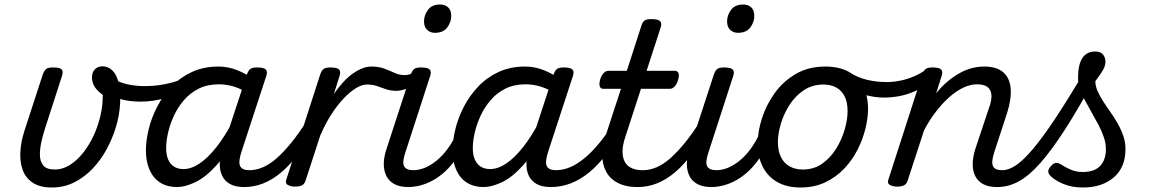

<svg xmlns="http://www.w3.org/2000/svg" viewBox="-20 -815 5149 854"><path d="M210 19Q158 19 126 -2Q94 -23 81 -59Q68 -95 70.5 -139.5Q73 -184 88 -231L170 -483Q177 -502 186 -508.5Q195 -515 215 -515Q247 -515 254.5 -506Q262 -497 256 -478L182 -249Q172 -219 164.5 -186Q157 -153 157.5 -125Q158 -97 172.5 -79Q187 -61 224 -61Q256 -61 286 -78.5Q316 -96 341.5 -125.5Q367 -155 386.5 -192Q406 -229 418 -268Q426 -293 431.5 -324Q437 -355 437 -393Q413 -410 401 -429Q389 -448 389 -471Q389 -493 402 -506.5Q415 -520 435 -520Q466 -520 487 -493.5Q508 -467 513 -410Q516 -384 514.5 -357.5Q513 -331 508.5 -304Q504 -277 495 -248Q480 -199 454.5 -151.5Q429 -104 392.5 -65.5Q356 -27 310.5 -4Q265 19 210 19Z M605 -363Q564 -363 528.5 -371Q493 -379 456 -402Q450 -405 451 -417Q452 -429 456.5 -442.5Q461 -456 468.5 -463.5Q476 -471 483 -466Q510 -448 547 -440Q584 -432 623 -432Q662 -432 699 -438Q736 -444 770 -455.5Q804 -467 834 -484Q841 -488 844 -475.5Q847 -463 845 -448Q843 -433 833 -428Q779 -398 721.5 -380.5Q664 -363 605 -363Z M767 17Q724 17 693 -2.5Q662 -22 645.5 -59Q629 -96 629 -146Q629 -190 641.5 -241Q654 -292 679.5 -341Q705 -390 743.5 -430.5Q782 -471 834 -495Q886 -519 952 -519Q995 -519 1036 -502.5Q1077 -486 1110 -461L1097 -392Q1054 -420 1020.5 -430Q987 -440 954 -440Q903 -440 864.5 -421Q826 -402 798.5 -370Q771 -338 753.5 -300Q736 -262 727.5 -224.5Q719 -187 719 -157Q719 -126 728 -105.5Q737 -85 754 -74Q771 -63 796 -63Q831 -63 868 -88Q905 -113 942.5 -160.5Q980 -208 1014 -273L1036 -229Q992 -134 943 -80Q894 -26 848.5 -4.5Q803 17 767 17ZM1066 17Q1028 17 1004 4Q980 -9 968.5 -32.5Q957 -56 957.5 -86.5Q958 -117 969 -152L1078 -483Q1085 -503 1094.5 -509Q1104 -515 1123 -515Q1154 -515 1162.5 -505.5Q1171 -496 1164 -476L1055 -143Q1039 -95 1048 -76.5Q1057 -58 1089 -58Q1103 -58 1108.5 -46.5Q1114 -35 1112 -20.5Q1110 -6 1098.5 5.5Q1087 17 1066 17Z M1066 17Q1052 17 1045.5 5.5Q1039 -6 1041.5 -20.5Q1044 -35 1056 -46.5Q1068 -58 1089 -58Q1119 -58 1149.5 -71Q1180 -84 1211 -111.5Q1242 -139 1275.5 -180Q1309 -221 1344 -277Q1353 -290 1365 -289Q1377 -288 1383.5 -278.5Q1390 -269 1384 -257Q1348 -187 1310 -135Q1272 -83 1232.5 -49.5Q1193 -16 1151.5 0.5Q1110 17 1066 17Z M1291 15Q1275 15 1261 8Q1247 1 1254 -18L1404 -483Q1411 -503 1420.5 -509Q1430 -515 1449 -515Q1480 -515 1488.5 -505.5Q1497 -496 1490 -476L1465 -397Q1485 -426 1506 -449Q1527 -472 1549 -487.5Q1571 -503 1591.5 -511Q1612 -519 1632 -519Q1651 -519 1658 -507Q1665 -495 1661 -479Q1657 -463 1644 -451Q1631 -439 1611 -439Q1590 -439 1563.5 -423Q1537 -407 1508.5 -377Q1480 -347 1453 -305Q1426 -263 1404 -211L1339 -11Q1335 2 1324.5 8.5Q1314 15 1291 15Z M1744 -411Q1717 -411 1696 -418.5Q1675 -426 1656 -432.5Q1637 -439 1612 -439Q1593 -439 1587 -451Q1581 -463 1585 -479Q1589 -495 1601.5 -507Q1614 -519 1633 -519Q1665 -519 1689 -510Q1713 -501 1734.5 -491Q1756 -481 1779 -481Q1793 -481 1802.5 -484.5Q1812 -488 1821 -494Q1833 -503 1841.5 -496Q1850 -489 1851 -476Q1852 -463 1841 -454Q1809 -426 1784 -418.5Q1759 -411 1744 -411Z M1796 17Q1759 17 1734.5 4Q1710 -9 1698.5 -32.5Q1687 -56 1687 -86Q1687 -116 1699 -152L1807 -483Q1814 -503 1823.5 -509Q1833 -515 1852 -515Q1883 -515 1891.5 -505.5Q1900 -496 1893 -476L1785 -143Q1768 -95 1777 -76.5Q1786 -58 1819 -58Q1833 -58 1839 -46.5Q1845 -35 1842.5 -20.5Q1840 -6 1828.5 5.5Q1817 17 1796 17ZM1914 -669Q1894 -669 1880 -682Q1866 -695 1866 -720Q1866 -747 1883.5 -771Q1901 -795 1938 -795Q1959 -795 1973 -782.5Q1987 -770 1987 -744Q1987 -717 1969.5 -693Q1952 -669 1914 -669Z M1795 17Q1781 17 1774.5 5.5Q1768 -6 1770.5 -20.5Q1773 -35 1785 -46.5Q1797 -58 1818 -58Q1844 -58 1870.5 -69Q1897 -80 1923 -101.5Q1949 -123 1971 -153Q1993 -183 2010 -220Q2015 -235 2027.5 -234.5Q2040 -234 2049.5 -224.5Q2059 -215 2055 -201Q2037 -150 2009 -109.5Q1981 -69 1947 -41Q1913 -13 1874 2Q1835 17 1795 17Z M2131 17Q2088 17 2057 -2.5Q2026 -22 2009.5 -59Q1993 -96 1993 -146Q1993 -190 2005.5 -241Q2018 -292 2043.5 -341Q2069 -390 2107.5 -430.5Q2146 -471 2198 -495Q2250 -519 2316 -519Q2359 -519 2400 -502.5Q2441 -486 2474 -461L2461 -392Q2418 -420 2384.5 -430Q2351 -440 2318 -440Q2267 -440 2228.5 -421Q2190 -402 2162.5 -370Q2135 -338 2117.5 -300Q2100 -262 2091.5 -224.5Q2083 -187 2083 -157Q2083 -126 2092 -105.5Q2101 -85 2118 -74Q2135 -63 2160 -63Q2195 -63 2232 -88Q2269 -113 2306.5 -160.5Q2344 -208 2378 -273L2400 -229Q2356 -134 2307 -80Q2258 -26 2212.5 -4.5Q2167 17 2131 17ZM2430 17Q2392 17 2368 4Q2344 -9 2332.5 -32.5Q2321 -56 2321.5 -86.5Q2322 -117 2333 -152L2442 -483Q2449 -503 2458.5 -509Q2468 -515 2487 -515Q2518 -515 2526.5 -505.5Q2535 -496 2528 -476L2419 -143Q2403 -95 2412 -76.5Q2421 -58 2453 -58Q2467 -58 2472.5 -46.5Q2478 -35 2476 -20.5Q2474 -6 2462.5 5.5Q2451 17 2430 17Z M2430 17Q2416 17 2409.5 5.5Q2403 -6 2405.5 -20.5Q2408 -35 2420 -46.5Q2432 -58 2453 -58Q2484 -58 2515 -71Q2546 -84 2578 -110Q2610 -136 2643 -175.5Q2676 -215 2710 -268Q2719 -282 2730.5 -281Q2742 -280 2749 -270.5Q2756 -261 2751 -249Q2716 -181 2678.5 -131Q2641 -81 2600.5 -48Q2560 -15 2517.5 1Q2475 17 2430 17Z M2814 17Q2765 17 2730.5 0Q2696 -17 2678 -48Q2660 -79 2659 -121.5Q2658 -164 2675 -215L2742 -420H2663Q2652 -420 2648 -430Q2644 -440 2649 -460Q2655 -480 2665 -490Q2675 -500 2685 -500H2768L2832 -698Q2838 -718 2847.5 -724Q2857 -730 2877 -730Q2908 -730 2916.5 -720.5Q2925 -711 2918 -691L2856 -500H2982Q2993 -500 2997.5 -490.5Q3002 -481 2996 -460Q2991 -441 2981 -430.5Q2971 -420 2960 -420H2831L2761 -205Q2749 -169 2749 -141Q2749 -113 2759.5 -94.5Q2770 -76 2790 -67Q2810 -58 2838 -58Q2852 -58 2857.5 -46.5Q2863 -35 2861 -20.5Q2859 -6 2847 5.5Q2835 17 2814 17Z M2817 17Q2803 17 2796.5 5.5Q2790 -6 2792.5 -20.5Q2795 -35 2807 -46.5Q2819 -58 2840 -58Q2870 -58 2900.5 -71Q2931 -84 2962 -111.5Q2993 -139 3026.5 -180Q3060 -221 3095 -277Q3104 -290 3116 -289Q3128 -288 3134.5 -278.5Q3141 -269 3135 -257Q3099 -187 3061 -135Q3023 -83 2983.5 -49.5Q2944 -16 2902.5 0.5Q2861 17 2817 17Z M3144 17Q3107 17 3082.5 4Q3058 -9 3046.5 -32.5Q3035 -56 3035 -86Q3035 -116 3047 -152L3155 -483Q3162 -503 3171.5 -509Q3181 -515 3200 -515Q3231 -515 3239.5 -505.5Q3248 -496 3241 -476L3133 -143Q3116 -95 3125 -76.5Q3134 -58 3167 -58Q3181 -58 3187 -46.5Q3193 -35 3190.5 -20.5Q3188 -6 3176.5 5.5Q3165 17 3144 17ZM3262 -669Q3242 -669 3228 -682Q3214 -695 3214 -720Q3214 -747 3231.5 -771Q3249 -795 3286 -795Q3307 -795 3321 -782.5Q3335 -770 3335 -744Q3335 -717 3317.5 -693Q3300 -669 3262 -669Z M3143 17Q3129 17 3122.5 5.5Q3116 -6 3118.5 -20.5Q3121 -35 3133 -46.5Q3145 -58 3166 -58Q3192 -58 3218.5 -69Q3245 -80 3271 -101.5Q3297 -123 3319 -153Q3341 -183 3358 -220Q3363 -235 3375.5 -234.5Q3388 -234 3397.5 -224.5Q3407 -215 3403 -201Q3385 -150 3357 -109.5Q3329 -69 3295 -41Q3261 -13 3222 2Q3183 17 3143 17Z M3541 19Q3479 19 3436 -6Q3393 -31 3371.5 -75.5Q3350 -120 3350 -176Q3350 -229 3369 -288.5Q3388 -348 3425.5 -400.5Q3463 -453 3519.5 -486Q3576 -519 3651 -519Q3713 -519 3755.5 -495.5Q3798 -472 3819.5 -429.5Q3841 -387 3841 -331Q3841 -291 3829.5 -243.5Q3818 -196 3794.5 -149.5Q3771 -103 3735 -65Q3699 -27 3650.5 -4Q3602 19 3541 19ZM3551 -61Q3600 -61 3637 -87Q3674 -113 3699 -153.5Q3724 -194 3737 -238.5Q3750 -283 3750 -321Q3750 -360 3737 -386Q3724 -412 3700 -425.5Q3676 -439 3643 -439Q3593 -439 3555 -413.5Q3517 -388 3491.5 -348Q3466 -308 3453 -264Q3440 -220 3440 -183Q3440 -144 3453.5 -116.5Q3467 -89 3492 -75Q3517 -61 3551 -61Z M3913 -381Q3871 -381 3827 -393Q3783 -405 3737 -435Q3724 -442 3722.5 -454Q3721 -466 3726.5 -477Q3732 -488 3741 -493.5Q3750 -499 3758 -494Q3794 -470 3836.5 -460Q3879 -450 3925 -450Q3954 -450 3985.5 -456.5Q4017 -463 4047 -476Q4077 -489 4099 -506Q4109 -513 4118 -509Q4127 -505 4132 -495Q4137 -485 4136.5 -473.5Q4136 -462 4128 -455Q4088 -426 4050 -409.5Q4012 -393 3977.5 -387Q3943 -381 3913 -381Z M4415 17Q4377 17 4353 4Q4329 -9 4317.5 -32.5Q4306 -56 4306.5 -86.5Q4307 -117 4318 -152L4382 -344Q4392 -374 4389.5 -395.5Q4387 -417 4371.5 -428.5Q4356 -440 4326 -440Q4296 -440 4264.5 -425Q4233 -410 4202.5 -383Q4172 -356 4143 -318.5Q4114 -281 4090 -235L4017 -11Q4013 2 4002.5 8.5Q3992 15 3969 15Q3953 15 3939 8Q3925 1 3932 -18L4082 -483Q4089 -503 4098.5 -509Q4108 -515 4127 -515Q4158 -515 4166.5 -505.5Q4175 -496 4168 -476L4144 -400Q4167 -429 4193 -451Q4219 -473 4246 -488.5Q4273 -504 4301 -511.5Q4329 -519 4357 -519Q4414 -519 4443 -493Q4472 -467 4475.5 -420Q4479 -373 4459 -311L4404 -143Q4388 -95 4396.5 -76.5Q4405 -58 4438 -58Q4452 -58 4458 -46.5Q4464 -35 4461.5 -20.5Q4459 -6 4447.5 5.5Q4436 17 4415 17Z M4415 17Q4396 17 4390 5.5Q4384 -6 4388.5 -20.5Q4393 -35 4406 -46.5Q4419 -58 4438 -58Q4467 -58 4500 -80.5Q4533 -103 4575.5 -153.5Q4618 -204 4673.5 -287.5Q4729 -371 4802 -494Q4810 -507 4824.5 -505Q4839 -503 4848.5 -492.5Q4858 -482 4851 -468Q4777 -332 4717 -239Q4657 -146 4607 -89.5Q4557 -33 4511 -8Q4465 17 4415 17Z M4797 19Q4747 19 4709.5 3Q4672 -13 4653 -32Q4643 -42 4642.5 -52.5Q4642 -63 4656 -78Q4667 -90 4677.5 -90.5Q4688 -91 4702 -82Q4716 -72 4741 -61Q4766 -50 4796 -50Q4848 -50 4873.5 -77Q4899 -104 4899 -152Q4899 -177 4890 -204Q4881 -231 4866.5 -258.5Q4852 -286 4836.5 -313Q4821 -340 4806.5 -367.5Q4792 -395 4783.5 -420Q4775 -445 4775 -468Q4775 -527 4794 -556.5Q4813 -586 4852 -586Q4875 -586 4886 -572.5Q4897 -559 4897 -541Q4897 -523 4886 -503.5Q4875 -484 4852 -454Q4852 -433 4861.5 -411Q4871 -389 4886 -365.5Q4901 -342 4918.5 -317.5Q4936 -293 4951 -266.5Q4966 -240 4976 -211.5Q4986 -183 4986 -152Q4986 -70 4933.5 -25.5Q4881 19 4797 19Z"/></svg>

Font: Playwrite NO
Style: Regular
Weight: 400
Designer: Veronika Burian, José Scaglione
Foundry: TypeTogether
Version: Version 1.002